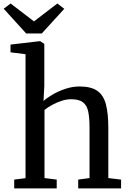

<svg xmlns="http://www.w3.org/2000/svg" viewBox="-36 -1048 716 1068"><path d="M106 -57V-746.5L22.5 -757V-800L185 -819H187.5L210.5 -804V-571L206 -486Q224 -503 256 -521.8Q288 -540.5 327.5 -553.8Q367 -567 406.5 -567Q470 -567 504.8 -543Q539.5 -519 553 -468Q566.5 -417 566.5 -337V-57.5L637.5 -49V0H399V-49L462 -57.5V-337.5Q462 -392 454.8 -427Q447.5 -462 425.5 -479Q403.5 -496 359.5 -496Q333.5 -496 306.2 -487Q279 -478 254.2 -464.5Q229.5 -451 211.5 -436.5V-57.5L279.5 -49V0H43V-49ZM109.5 -862 -15.5 -999.5 23 -1028.5 153 -929 283 -1028.5 321.5 -999 196.5 -862Z"/></svg>

Font: Merriweather 20pt
Style: Regular
Weight: 400
Version: Version 2.100